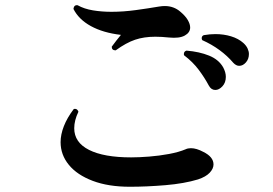

<svg xmlns="http://www.w3.org/2000/svg" viewBox="-20 -730 1040 732"><path d="M475 -18Q393 -18 333.5 -40.5Q274 -63 242.5 -101.5Q211 -140 211 -188Q211 -217 223.5 -249Q236 -281 261 -314Q263 -315 266 -315Q275 -315 279 -304Q263 -271 263 -241Q263 -187 319.5 -158.5Q376 -130 480 -130Q510 -130 548.5 -133Q587 -136 624.5 -143Q662 -150 688 -161Q696 -165 708 -165Q729 -165 755 -151Q794 -132 794 -103Q794 -87 779.5 -71.5Q765 -56 735 -46Q682 -30 610.5 -24Q539 -18 475 -18ZM421 -538Q406 -538 406 -552Q413 -562 423 -574.5Q433 -587 441 -597Q373 -605 326.5 -630.5Q280 -656 260 -696Q262 -712 276 -710Q301 -696 334.5 -690.5Q368 -685 405 -685Q450 -685 497.5 -691.5Q545 -698 586 -705Q592 -706 597.5 -706.5Q603 -707 608 -707Q643 -707 668 -685Q687 -669 696 -653.5Q705 -638 705 -625Q705 -606 684.5 -594.5Q664 -583 624 -587Q596 -590 572 -590Q529 -590 495 -578.5Q461 -567 421 -538ZM776 -404Q760 -434 737.5 -464Q715 -494 682 -519Q681 -521 681 -524Q681 -534 691 -537Q740 -533 777 -518Q814 -503 831 -473Q841 -454 841 -437Q841 -415 828 -401Q815 -387 801 -387Q785 -387 776 -404ZM869 -491Q847 -517 817 -539Q787 -561 751 -577Q749 -581 749 -584Q749 -593 757 -596Q768 -598 779.5 -599Q791 -600 801 -600Q833 -600 861 -591.5Q889 -583 908 -566Q919 -556 924 -545Q929 -534 929 -524Q929 -505 917.5 -492Q906 -479 892 -479Q880 -479 869 -491Z"/></svg>

Font: Zen Antique
Style: Regular
Weight: 400
Designer: Yoshimichi Ohira
Foundry: Positype
Version: Version 1.001